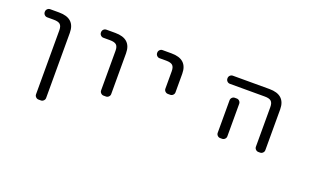

<svg xmlns="http://www.w3.org/2000/svg" viewBox="-77 -978 2655 1605"><g transform="rotate(20 1250.0 -175.5)"><path d="M149.4 -474.6Q134.8 -474.6 124.5 -484.9Q114.3 -495.1 114.3 -509.8V-511.7Q114.3 -526.4 124.5 -536.6Q134.8 -546.9 149.4 -546.9H228.5Q371.1 -546.9 371.1 -417V162.1Q371.1 175.8 360.8 186Q350.6 196.3 336.9 196.3H315.4Q301.8 196.3 291.5 186Q281.2 175.8 281.2 162.1V-407.2Q281.2 -444.3 264.6 -459.5Q248 -474.6 207 -474.6Z M649.4 -474.6Q634.8 -474.6 624.5 -484.9Q614.3 -495.1 614.3 -509.8V-511.7Q614.3 -526.4 624.5 -536.6Q634.8 -546.9 649.4 -546.9H728.5Q871.1 -546.9 871.1 -417V-54.7Q871.1 -41 860.8 -30.8Q850.6 -20.5 836.9 -20.5H815.4Q801.8 -20.5 791.5 -30.8Q781.2 -41 781.2 -54.7V-407.2Q781.2 -444.3 764.6 -459.5Q748 -474.6 707 -474.6Z M1148.4 -474.6Q1134.8 -474.6 1124.5 -484.9Q1114.3 -495.1 1114.3 -509.8V-511.7Q1114.3 -526.4 1124.5 -536.6Q1134.8 -546.9 1148.4 -546.9H1228.5Q1371.1 -546.9 1371.1 -417V-252Q1371.1 -238.3 1360.8 -228Q1350.6 -217.8 1335.9 -217.8H1316.4Q1301.8 -217.8 1291.5 -228Q1281.2 -238.3 1281.2 -252V-407.2Q1281.2 -444.3 1264.6 -459.5Q1248 -474.6 1207 -474.6Z M1774.4 -474.6Q1759.8 -474.6 1749.5 -484.9Q1739.3 -495.1 1739.3 -509.8V-511.7Q1739.3 -526.4 1749.5 -536.6Q1759.8 -546.9 1774.4 -546.9H2099.6Q2242.2 -546.9 2242.2 -417V-54.7Q2242.2 -41 2231.9 -30.8Q2221.7 -20.5 2208 -20.5H2192.4Q2178.7 -20.5 2168.5 -30.8Q2158.2 -41 2158.2 -54.7V-407.2Q2158.2 -444.3 2141.6 -459.5Q2125 -474.6 2085 -474.6ZM1870.1 -378.9Q1883.8 -378.9 1894 -368.7Q1904.3 -358.4 1904.3 -343.8V-99.6V-54.7Q1904.3 -41 1894 -30.8Q1883.8 -20.5 1870.1 -20.5H1852.5Q1838.9 -20.5 1828.6 -30.8Q1818.4 -41 1818.4 -54.7V-99.6V-343.8Q1818.4 -358.4 1828.6 -368.7Q1838.9 -378.9 1852.5 -378.9Z"/></g></svg>

Font: Rounded-L Mgen+ 2m regular
Style: Regular
Weight: 400
Designer: [Source Han Sans]
Ryoko NISHIZUKA  (kana & ideographs); Paul D. Hunt (Latin, Greek & Cyrillic); Wenlong ZHANG  (bopomofo
Version: Version 1.059.20150602